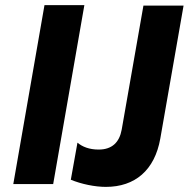

<svg xmlns="http://www.w3.org/2000/svg" viewBox="-20 -720 738 751"><path d="M32 0H188L310 -700H154ZM394 11C508 11 585 -54 607 -178L698 -698H541L456 -213C447 -163 418 -135 366 -135C329 -135 302 -146 283 -162L257 -17C298 0 351 11 394 11Z"/></svg>

Font: Fixel Display 20240404
Style: Bold Italic
Weight: 700
Italic angle: -10°
Designer: AlfaBravo + MacPaw
Foundry: Kyrylo Tkachov, Marchela Mozhyna, Serhii Makarenko, Maria Weinstein, Zakhar Kryvoshyya
Version: Version 1.211;Glyphs 3.2 (3225)